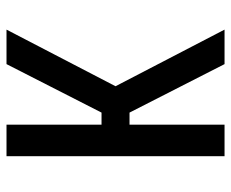

<svg xmlns="http://www.w3.org/2000/svg" viewBox="-80 -630 710 590"><g transform="rotate(-90 275.0 -335.0)"><path d="M90 0V-670H187V-378H224L373 -670H479L305 -335L479 0H373L224 -292H187V0Z"/></g></svg>

Font: Lode Dark
Style: Bold
Weight: 700
Monospace: yes
Designer: Belleve Invis
Foundry: Belleve Invis
Version: Version 29.2.0; ttfautohint (v1.8.3)